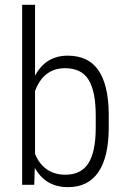

<svg xmlns="http://www.w3.org/2000/svg" viewBox="-20 -770 526 800"><path d="M433.1 -239.3Q433.1 -117.2 390.4 -53.7Q347.7 9.8 263.2 9.8Q169.9 9.8 125 -70.8L122.6 0H72.3V-750H126V-454.6Q170.4 -538.1 262.2 -538.1Q347.7 -538.1 389.6 -477.8Q431.6 -417.5 433.1 -297.9ZM378.9 -288.6Q378.9 -389.2 349.1 -437.5Q319.3 -485.8 251.5 -485.8Q161.1 -485.8 126 -390.6V-128.9Q142.6 -87.4 174.8 -64.7Q207 -42 252.4 -42Q317.4 -42 347.9 -89.1Q378.4 -136.2 378.9 -235.8Z"/></svg>

Font: TypoPRO Roboto
Style: Regular
Weight: 300
Designer: Google
Version: Version 2.136; 2016